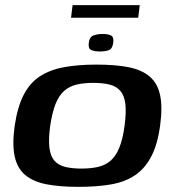

<svg xmlns="http://www.w3.org/2000/svg" viewBox="-20 -719 671 746"><path d="M284 7Q212 7 160.5 -3Q109 -13 78 -39Q47 -65 37 -111.5Q27 -158 37 -230Q48 -304 72 -350.5Q96 -397 135 -422.5Q174 -448 229 -458Q284 -468 355 -468Q428 -468 479 -458Q530 -448 561 -422Q592 -396 602 -349.5Q612 -303 602 -230Q592 -157 567.5 -110.5Q543 -64 504.5 -38Q466 -12 411.5 -2.5Q357 7 284 7ZM296 -64Q333 -64 361 -70.5Q389 -77 409.5 -94.5Q430 -112 443.5 -145Q457 -178 464 -230Q471 -283 467 -315.5Q463 -348 447.5 -366Q432 -384 405.5 -390.5Q379 -397 343 -397Q306 -397 278 -390.5Q250 -384 229.5 -366Q209 -348 196 -315.5Q183 -283 175 -230Q168 -178 172 -145Q176 -112 191.5 -94.5Q207 -77 233.5 -70.5Q260 -64 296 -64ZM369 -519Q347 -519 334.5 -524.5Q322 -530 325 -553Q328 -576 343.5 -581.5Q359 -587 379 -587Q400 -587 411.5 -581Q423 -575 420 -553Q417 -530 403.5 -524.5Q390 -519 369 -519ZM256 -650 262 -699H523L517 -650Z"/></svg>

Font: Genos SemiBold
Style: Italic
Weight: 600
Italic angle: -8°
Version: Version 1.010